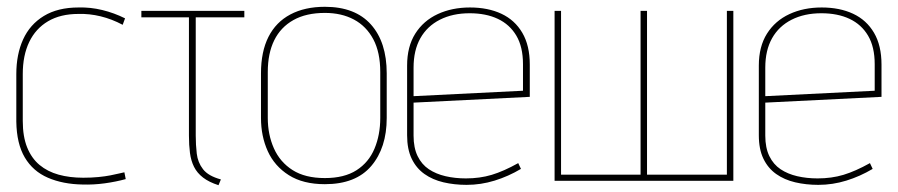

<svg xmlns="http://www.w3.org/2000/svg" viewBox="-20 -532 2643 565"><path d="M341 -459 348 -478Q316 -494 281 -502.5Q246 -511 211 -510Q150 -510 109 -485Q68 -460 48 -416Q28 -372 28 -314V-174Q29 -109 53 -68.5Q77 -28 121 -9Q165 10 223 11Q255 12 288 7.5Q321 3 350 -5L346 -25Q341 -24 330.5 -21.5Q320 -19 305 -16Q290 -13 269.5 -11Q249 -9 225 -9Q185 -9 152.5 -18Q120 -27 96.5 -46.5Q73 -66 60 -98Q47 -130 47 -176V-314Q47 -369 66 -408.5Q85 -448 121.5 -469.5Q158 -491 211 -491Q243 -492 276 -484Q309 -476 341 -459Z M556 -133V-481H699V-500H396V-481H536V-133Q536 -105 539 -82Q542 -59 551 -41Q560 -23 577.5 -9.5Q595 4 623 13L630 -4Q593 -14 577.5 -34Q562 -54 559 -80Q556 -106 556 -133Z M1118 -185V-316Q1118 -408 1071.5 -460Q1025 -512 936 -512Q877 -512 834.5 -489.5Q792 -467 770 -423.5Q748 -380 748 -316V-185Q748 -131 768 -87Q788 -43 830 -16.5Q872 10 936 10Q1027 10 1072.5 -43.5Q1118 -97 1118 -185ZM1099 -320V-185Q1099 -135 1082 -94.5Q1065 -54 1029 -31Q993 -8 936 -8Q878 -8 841 -31.5Q804 -55 786 -95.5Q768 -136 768 -185V-320Q768 -375 787 -413.5Q806 -452 843.5 -473Q881 -494 936 -494Q985 -494 1021.5 -474.5Q1058 -455 1078.5 -416.5Q1099 -378 1099 -320Z M1197 -133V-230L1539 -247V-342Q1539 -398 1517 -435.5Q1495 -473 1455.5 -491.5Q1416 -510 1363 -510Q1310 -510 1268 -490.5Q1226 -471 1202 -433Q1178 -395 1178 -339V-134Q1178 -93 1191.5 -65Q1205 -37 1229 -20Q1253 -3 1285 4.5Q1317 12 1353 12Q1395 12 1435.5 -0.5Q1476 -13 1513 -35L1505 -52Q1462 -28 1427 -17.5Q1392 -7 1351 -7Q1319 -7 1291 -13.5Q1263 -20 1242 -34Q1221 -48 1209 -72.5Q1197 -97 1197 -133ZM1519 -343V-265L1197 -249V-333Q1197 -384 1217 -419.5Q1237 -455 1274.5 -474Q1312 -493 1362 -493Q1410 -493 1445 -476.5Q1480 -460 1499.5 -427Q1519 -394 1519 -343Z M2119 -500V-18H1884V-500H1865V-18H1631V-500H1612V0H2138V-500Z M2232 -133V-230L2574 -247V-342Q2574 -398 2552 -435.5Q2530 -473 2490.5 -491.5Q2451 -510 2398 -510Q2345 -510 2303 -490.5Q2261 -471 2237 -433Q2213 -395 2213 -339V-134Q2213 -93 2226.5 -65Q2240 -37 2264 -20Q2288 -3 2320 4.5Q2352 12 2388 12Q2430 12 2470.5 -0.5Q2511 -13 2548 -35L2540 -52Q2497 -28 2462 -17.5Q2427 -7 2386 -7Q2354 -7 2326 -13.5Q2298 -20 2277 -34Q2256 -48 2244 -72.5Q2232 -97 2232 -133ZM2554 -343V-265L2232 -249V-333Q2232 -384 2252 -419.5Q2272 -455 2309.5 -474Q2347 -493 2397 -493Q2445 -493 2480 -476.5Q2515 -460 2534.5 -427Q2554 -394 2554 -343Z"/></svg>

Font: Advent Pro Thin
Style: Regular
Weight: 250
Version: Version 3.000